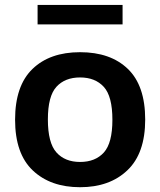

<svg xmlns="http://www.w3.org/2000/svg" viewBox="-20 -772 670 802"><path d="M314.5 10Q191 10 117 -60Q43 -130 43 -272Q43 -413.5 115.5 -483.8Q188 -554 314.5 -554Q441.5 -554 514 -484.2Q586.5 -414.5 586.5 -272.5Q586.5 -131.5 512.2 -60.8Q438 10 314.5 10ZM314.5 -95.5Q378 -95.5 413.8 -135Q449.5 -174.5 449.5 -271.5Q449.5 -370 413.5 -409.2Q377.5 -448.5 314.5 -448.5Q251.5 -448.5 215.8 -409.5Q180 -370.5 180 -273Q180 -175 215.8 -135.2Q251.5 -95.5 314.5 -95.5ZM137 -670V-751.5H492V-670Z"/></svg>

Font: Encode Sans SmExp SmBold
Style: Regular
Weight: 600
Width: 6
Designer: Multiple Designers
Foundry: Impallari Type
Version: Version 3.002; ttfautohint (v1.8.3) -l 8 -r 50 -G 200 -x 14 